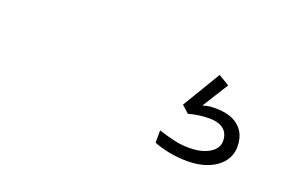

<svg xmlns="http://www.w3.org/2000/svg" viewBox="-47 -149 744 498"><g transform="rotate(20 325.0 100.5)"><path d="M489 220Q462 220 437.5 215Q413 210 396 203V169Q421 177 441 181.5Q461 186 481 186Q516 186 537.5 173Q559 160 559 140Q559 118 545 107Q531 96 505 96Q492 96 477.5 98Q463 100 449 104L429 86L492 -19L522 -1L477 71Q490 67 497.5 66.5Q505 66 512 66Q540 66 559 74.5Q578 83 588.5 99.5Q599 116 599 140Q599 164 585 182Q571 200 546.5 210Q522 220 489 220Z"/></g></svg>

Font: Azeret Mono Thin Thin
Style: Regular
Weight: 250
Version: Version 1.002